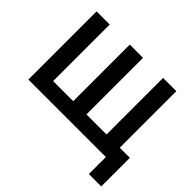

<svg xmlns="http://www.w3.org/2000/svg" viewBox="-191 -974 1414 1414"><g transform="rotate(45 516.5 -266.5)"><path d="M1014 177V-121H909V-710H771V-121H562V-710H424V-121H215V-710H78V0H885V177Z"/></g></svg>

Font: RT Raleway Bold
Style: Regular
Weight: 400
Designer: Matt McInerney, Pablo Impallari, Rodrigo Fuenzalida — Edited by Milan Moffatt in April 2016
Foundry: Matt McInerney, Pablo Impallari, Rodrigo Fuenzalida — Edited by Milan Moffatt in April 2016
Version: Version 3.001